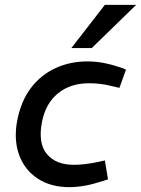

<svg xmlns="http://www.w3.org/2000/svg" viewBox="-20 -764 581 791"><path d="M265 7Q189 7 135 -28.5Q81 -64 58.5 -126.5Q36 -189 51 -268Q67 -349 108 -402.5Q149 -456 209 -483.5Q269 -511 340 -511Q376 -511 410.5 -504Q445 -497 483 -484L499 -477L472 -402L442 -409Q415 -416 392 -418.5Q369 -421 347 -421Q270 -421 219 -379.5Q168 -338 153 -262Q136 -174 173 -129.5Q210 -85 284 -85Q328 -85 385 -97L412 -103L425 -25L403 -18Q363 -5 330 1Q297 7 265 7ZM274 -566 412 -744H541L358 -566Z"/></svg>

Font: REM
Style: Italic
Weight: 400
Italic angle: -11°
Designer: Octavio Pardo
Foundry: Ashler Design
Version: Version 1.005;gftools[0.9.28]